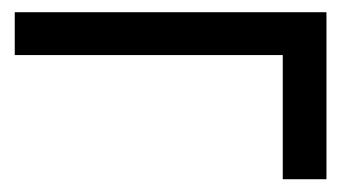

<svg xmlns="http://www.w3.org/2000/svg" viewBox="-20 -408 553 311"><path d="M3.9 -388.2H508.8V-117.7H438V-318.8H3.9Z"/></svg>

Font: Dima Niloofar
Style: Regular
Weight: 400
Designer: R.Balvardi
Foundry: Dima Software Group
Version: Version 3.00;November 13, 2018;FontCreator 11.5.0.2427 64-bi